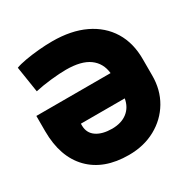

<svg xmlns="http://www.w3.org/2000/svg" viewBox="-168 -888 1028 1048"><g transform="rotate(-30 346.5 -363.5)"><path d="M296.9 -737.3Q415.5 -737.3 500.7 -696.8Q585.9 -656.2 631.6 -581.8Q677.2 -507.3 676.8 -405.3V-303.7Q677.2 -212.9 635.3 -142.1Q593.3 -71.3 519.5 -30.8Q445.8 9.8 350.6 9.8Q193.4 9.8 106.2 -79.8Q19 -169.4 18.6 -331.1V-427.7H486.3Q479.5 -493.2 429.9 -529.3Q380.4 -565.4 284.2 -565.4Q244.1 -565.4 188.5 -559.3Q132.8 -553.2 87.9 -543L62.5 -706.1Q85 -714.8 124.8 -721.9Q164.6 -729 210.4 -733.2Q256.3 -737.3 296.9 -737.3ZM342.8 -160.2Q402.3 -160.6 439 -189.5Q475.6 -218.3 484.4 -269.5H208V-255.9Q209 -210 244.9 -185.3Q280.8 -160.6 342.8 -160.2Z"/></g></svg>

Font: Inter Tight Black
Style: Regular
Weight: 900
Designer: Rasmus Andersson
Foundry: rsms
Version: Version 3.004; ttfautohint (v1.8.4.7-5d5b)